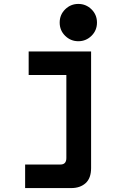

<svg xmlns="http://www.w3.org/2000/svg" viewBox="-20 -758 652 978"><path d="M379 -548Q340 -548 312 -575.5Q284 -603 284 -643Q284 -683 312 -710.5Q340 -738 379 -738Q418 -738 446 -710.5Q474 -683 474 -643Q474 -603 446 -575.5Q418 -548 379 -548ZM108 200V80H288Q318 80 318 47V-376H126V-496H444V98Q444 150 416 175Q388 200 343 200Z"/></svg>

Font: Space Mono
Style: Bold
Weight: 700
Monospace: yes
Designer: Colophon Foundry + Benjamin Critton
Foundry: Colophon Foundry & Benjamin Critton
Version: Version 1.003; ttfautohint (v1.8.4.7-5d5b)